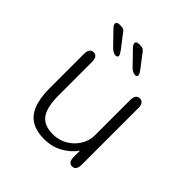

<svg xmlns="http://www.w3.org/2000/svg" viewBox="-180 -821 979 979"><g transform="rotate(45 309.5 -331.0)"><path d="M143 -481Q172 -481 172 -439.5V-201.5Q172 -113.5 199.8 -75.5Q227.5 -37.5 290.5 -37.5Q334.5 -37.5 370 -58.2Q405.5 -79 426.2 -113Q447 -147 447 -186V-439.5Q447 -481 476.5 -481Q505.5 -481 505.5 -439.5V-32.5Q505.5 9 476.5 9Q452 9 448.5 -24V-76.5Q422 -38.5 377.5 -13.5Q333 11.5 276 11.5Q223.5 11.5 187.2 -9Q151 -29.5 132.5 -74.5Q114 -119.5 114 -193V-439.5Q114 -481 143 -481ZM234.5 -547.5Q224.5 -547.5 215 -553Q205.5 -558.5 194 -570L126.5 -640Q120.5 -646.5 118.2 -651.5Q116 -656.5 116 -661Q116 -667 121.5 -670.5Q127 -674 134.5 -674H145Q160 -674 167.5 -669Q175 -664 183.5 -650.5L232.5 -587Q247.5 -566.5 247.5 -558.5Q247.5 -553 243 -550.2Q238.5 -547.5 234.5 -547.5ZM375 -547.5Q365 -547.5 355.2 -553Q345.5 -558.5 334.5 -570L267 -640Q256.5 -652 256.5 -661Q256.5 -667 262 -670.5Q267.5 -674 275 -674H285.5Q300 -674 307.8 -669Q315.5 -664 324.5 -650.5L373 -587Q388 -567 388 -558.5Q388 -553 383.5 -550.2Q379 -547.5 375 -547.5Z"/></g></svg>

Font: Sono ExtraLight Monospace Light
Style: Regular
Weight: 300
Version: Version 2.112